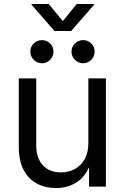

<svg xmlns="http://www.w3.org/2000/svg" viewBox="-20 -930 622 957"><path d="M259.8 7.3Q205.1 7.3 163.1 -15.4Q121.1 -38.1 97.4 -83.7Q73.7 -129.4 73.7 -198.2V-539.1H160.6V-205.6Q160.6 -141.6 193.6 -106.2Q226.6 -70.8 283.7 -70.8Q322.3 -70.8 353.3 -87.6Q384.3 -104.5 402.3 -137.2Q420.4 -169.9 420.4 -217.8V-539.1H507.8V0H423.8V-130.9H438Q412.6 -55.7 366.2 -24.2Q319.8 7.3 259.8 7.3ZM394.5 -614.7Q370.6 -614.7 353.5 -631.8Q336.4 -648.9 336.4 -672.9Q336.4 -696.8 353.5 -713.4Q370.6 -730 394.5 -730Q418 -730 434.8 -713.4Q451.7 -696.8 451.7 -672.9Q451.7 -648.9 434.8 -631.8Q418 -614.7 394.5 -614.7ZM189 -614.7Q165 -614.7 148.2 -631.8Q131.3 -648.9 131.3 -672.9Q131.3 -696.8 148.4 -713.4Q165.5 -730 189 -730Q212.9 -730 229.7 -713.4Q246.6 -696.8 246.6 -672.9Q246.6 -648.9 229.7 -631.8Q212.9 -614.7 189 -614.7ZM222.7 -910.2 293 -824.7 362.3 -910.2H449.2V-906.7L334.5 -775.4H251.5L137.2 -906.7V-910.2Z"/></svg>

Font: Inter 18pt
Style: Regular
Weight: 400
Designer: Rasmus Andersson
Foundry: rsms
Version: Version 4.001;git-66647c0bb